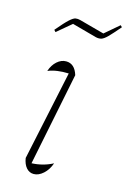

<svg xmlns="http://www.w3.org/2000/svg" viewBox="-109 -741 533 799"><g transform="rotate(15 158.0 -341.0)"><path d="M190 -60Q180 -31 160 -13Q140 5 119 5Q100 5 87 -10Q74 -25 70 -51L152 -437Q99 -439 63 -424Q72 -451 90 -467Q108 -483 129 -483Q166 -483 180 -437L99 -36Q148 -38 190 -60ZM54 -589 47 -597Q79 -635 95 -649.5Q111 -664 120.5 -665.5Q130 -667 141 -664L248 -635L309 -687L316 -680Q287 -646 271.5 -630.5Q256 -615 245.5 -612Q235 -609 222 -612L116 -641Z"/></g></svg>

Font: Piazzolla Thin
Style: Italic
Weight: 100
Italic angle: -11.3°
Designer: Juan Pablo del Peral
Foundry: Huerta Tipografica
Version: Version 1.330